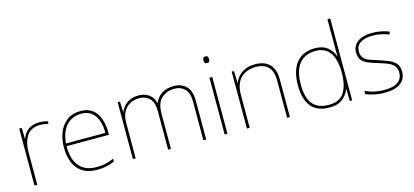

<svg xmlns="http://www.w3.org/2000/svg" viewBox="-63 -1235 3711 1721"><g transform="rotate(-15 1792.5 -375.0)"><path d="M277.8 -536.1Q301.8 -536.1 321.3 -533Q340.8 -529.8 358.9 -524.9L353 -501Q334 -505.9 316.9 -508.5Q299.8 -511.2 277.8 -511.2Q194.8 -511.2 155.8 -453.1Q116.7 -395 116.7 -296.9V0H90.8V-527.8H114.7L116.7 -426.8H118.7Q132.8 -473.1 173.3 -504.6Q213.9 -536.1 277.8 -536.1Z M661.6 -538.1Q729 -538.1 771 -505.4Q813.5 -472.7 833.5 -416.3Q853.5 -359.9 853.5 -291V-266.1H460.4Q458.5 -145 512.9 -80.1Q567.4 -15.1 670.4 -15.1Q702.6 -15.1 727.8 -18.1Q752.9 -21 777.6 -28.6Q802.2 -36.1 833.5 -49.8V-22.9Q795.4 -5.9 757.1 2Q718.8 9.8 670.4 9.8Q587.4 9.8 535.2 -25.4Q482.4 -60.1 458 -121.1Q433.6 -182.1 433.6 -258.8Q433.6 -334 458.5 -397.5Q483.4 -460.9 533.9 -499.5Q584.5 -538.1 661.6 -538.1ZM661.6 -513.2Q577.6 -513.2 524.2 -456.5Q470.7 -399.9 461.4 -291H826.7Q827.6 -390.1 786.6 -451.7Q745.6 -513.2 661.6 -513.2Z M1528.3 -538.1Q1596.2 -538.1 1640.4 -495.1Q1684.6 -452.1 1684.6 -360.8V0H1658.2V-359.9Q1658.2 -439.9 1620.8 -476.6Q1583.5 -513.2 1528.3 -513.2Q1453.6 -513.2 1405.5 -469.5Q1357.4 -425.8 1357.4 -325.2V0H1331.5V-359.9Q1331.5 -439.9 1293.9 -476.6Q1256.3 -513.2 1201.2 -513.2Q1154.3 -513.2 1116.2 -494.1Q1077.6 -475.1 1054 -433.6Q1030.3 -392.1 1030.3 -325.2V0H1004.4V-527.8H1025.4L1029.3 -432.1H1031.2Q1041.5 -455.1 1062.5 -480.5Q1082.5 -504.9 1116.5 -521.5Q1150.4 -538.1 1201.2 -538.1Q1256.3 -538.1 1295.4 -510Q1334.5 -481.9 1347.2 -429.2H1349.6Q1368.2 -478 1412.8 -508.1Q1457.5 -538.1 1528.3 -538.1Z M1868.7 -721.2Q1886.7 -721.2 1891.1 -711.7Q1895.5 -702.1 1895.5 -689.9Q1895.5 -676.8 1891.1 -668Q1886.7 -659.2 1868.7 -659.2Q1853.5 -659.2 1848.6 -668Q1843.8 -676.8 1843.8 -689.9Q1843.8 -702.1 1848.6 -711.7Q1853.5 -721.2 1868.7 -721.2ZM1856 0V-527.8H1881.8V0Z M2281.7 -538.1Q2366.7 -538.1 2414.1 -491Q2461.4 -443.8 2461.4 -346.2V0H2435.5V-345.2Q2435.5 -433.1 2395 -473.1Q2354.5 -513.2 2281.7 -513.2Q2195.3 -513.2 2141.8 -461.7Q2088.4 -410.2 2088.4 -301.8V0H2062.5V-527.8H2083.5L2087.4 -417H2089.4Q2100.6 -448.7 2124.5 -475.6Q2148.4 -502.9 2187 -520.5Q2225.6 -538.1 2281.7 -538.1Z M2828.1 9.8Q2713.9 9.8 2658.9 -58.1Q2604 -126 2604 -253.9Q2604 -391.1 2663.6 -464.6Q2723.1 -538.1 2835.9 -538.1Q2908.2 -538.1 2952.6 -502Q2997.1 -465.8 3013.2 -414.1H3015.1Q3014.2 -431.2 3013.7 -447.8Q3013.2 -464.4 3013.2 -480.5V-759.8H3039.1V0H3017.1L3015.1 -112.8H3013.2Q2995.1 -63 2951.2 -26.6Q2907.2 9.8 2828.1 9.8ZM2828.1 -15.1Q2928.2 -15.1 2970.7 -80.6Q3013.2 -146 3013.2 -263.2V-266.1Q3013.2 -386.2 2969 -449.7Q2924.8 -513.2 2835.9 -513.2Q2736.8 -513.2 2683.8 -448.5Q2630.9 -383.8 2630.9 -253.9Q2630.9 -133.8 2679 -74.5Q2727.1 -15.1 2828.1 -15.1Z M3538.6 -133.8Q3538.6 -66.9 3489 -28.6Q3439.5 9.8 3340.3 9.8Q3285.6 9.8 3240.5 -0.7Q3195.3 -11.2 3166.5 -23.9V-54.2Q3246.1 -15.1 3340.3 -15.1Q3431.6 -15.1 3471.7 -46.6Q3511.7 -78.1 3511.7 -133.8Q3511.7 -172.4 3490.2 -196.8Q3468.3 -220.2 3431.9 -234.6Q3395.5 -249 3351.6 -262.2Q3304.7 -276.4 3267.1 -290.5Q3228.5 -305.2 3206.1 -331.5Q3183.6 -357.9 3183.6 -407.2Q3183.6 -467.8 3232.7 -502.9Q3281.7 -538.1 3365.7 -538.1Q3412.6 -538.1 3453.1 -529.5Q3493.7 -521 3525.4 -507.8L3514.6 -482.9Q3486.3 -496.1 3445.8 -504.6Q3405.3 -513.2 3365.7 -513.2Q3293.5 -513.2 3252 -486.6Q3210.4 -460 3210.4 -407.2Q3210.4 -366.2 3231 -344.7Q3251.5 -323.2 3285.4 -311Q3319.3 -298.8 3360.4 -286.1Q3382.3 -279.3 3403.6 -271.7Q3424.8 -264.2 3445.3 -256.3Q3486.3 -240.2 3512.5 -212.2Q3538.6 -184.1 3538.6 -133.8Z"/></g></svg>

Font: Nokora Thin
Style: Regular
Weight: 100
Designer: Danh Hong
Version: Version 8.000; ttfautohint (v1.8.3)